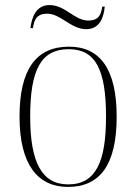

<svg xmlns="http://www.w3.org/2000/svg" viewBox="-20 -727 537 757"><path d="M320 -612C373 -612 389 -658 393 -701H383C379 -672 371 -646 328 -646C273 -646 238 -707 175 -707C121 -707 105 -657 100 -616H110C114 -645 122 -673 166 -673C220 -673 259 -612 320 -612ZM248 10C374 10 440 -77 440 -267C440 -455 374 -543 252 -543C122 -543 57 -453 57 -267C57 -78 129 10 248 10ZM249 0C145 0 99 -87 99 -267C99 -451 141 -533 251 -533C356 -533 398 -454 398 -267C398 -91 359 0 249 0Z"/></svg>

Font: Noto Serif Display SemiCondensed ExtraLight
Style: Regular
Weight: 200
Width: 4
Designer: Monotype Design Team
Foundry: Monotype Imaging Inc.
Version: Version 2.009